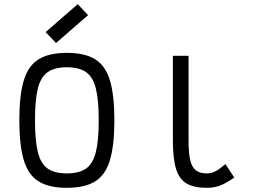

<svg xmlns="http://www.w3.org/2000/svg" viewBox="-20 -885 1240 919"><path d="M300 14Q214.5 14 164.8 -16.8Q115 -47.5 93.8 -118.8Q72.5 -190 72.5 -309Q72.5 -429 93.8 -499.8Q115 -570.5 164.8 -601.2Q214.5 -632 300 -632Q386 -632 435.5 -601.2Q485 -570.5 506.2 -499.8Q527.5 -429 527.5 -309Q527.5 -190 506.2 -118.8Q485 -47.5 435.5 -16.8Q386 14 300 14ZM300 -55Q358.5 -55 391.8 -78.2Q425 -101.5 438.8 -157Q452.5 -212.5 452.5 -309Q452.5 -406.5 438.8 -461.5Q425 -516.5 391.8 -539.8Q358.5 -563 300 -563Q241.5 -563 208.2 -539.8Q175 -516.5 161.2 -461.5Q147.5 -406.5 147.5 -309Q147.5 -212.5 161.2 -157Q175 -101.5 208.2 -78.2Q241.5 -55 300 -55ZM248 -679 198.5 -731.5 352 -865 401.5 -812.5Z M970 14Q908.5 14 873 -6.8Q837.5 -27.5 822.5 -77.2Q807.5 -127 807.5 -212.5V-618H882.5V-212.5Q882.5 -153 890.5 -118.5Q898.5 -84 917.8 -69.5Q937 -55 970 -55Q991 -55 1010 -64.5Q1029 -74 1059 -99.5L1101.5 -35Q1061.5 -7.5 1033.2 3.2Q1005 14 970 14Z"/></svg>

Font: Victor Mono Thin
Style: Regular
Weight: 100
Monospace: yes
Designer: Rune Bjørnerås
Version: Version 1.561;gftools[0.9.30]